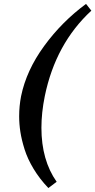

<svg xmlns="http://www.w3.org/2000/svg" viewBox="-20 -740 483 973"><path d="M86.9 -252.9Q113.8 -383.8 203.9 -507.1Q293.9 -630.4 416 -720.2L442.9 -686Q261.7 -518.6 207 -252.9Q189.9 -168.9 189.9 -92.8Q189.9 71.8 267.1 181.2L225.1 212.9Q181.2 167 150.4 116Q119.6 64.9 104.5 16.6Q89.4 -31.7 83.3 -71.5Q77.1 -111.3 77.1 -150.9Q77.1 -202.6 86.9 -252.9Z"/></svg>

Font: Linux Libertine
Style: Bold Italic
Weight: 700
Italic angle: -11.5°
Designer: Philipp H. Poll
Foundry: Philipp H. Poll
Version: Version 4.0.5